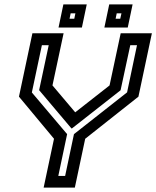

<svg xmlns="http://www.w3.org/2000/svg" viewBox="-20 -851 709 871"><path d="M178 0 225 -221.5 66 -412.5 127 -700H268.5L218 -463.5L325 -337H315.5L477 -463.5L527.5 -700H669L608 -412.5L366.5 -221.5L319.5 0ZM244.5 -53H275.5L315.5 -242.5L556.5 -432L601.5 -646H571L527 -441.5L306.5 -268.5H304L157.5 -442L201 -646H170L124.5 -431.5L284.5 -242.5ZM453.5 -726 475.5 -831H581.5L559.5 -726ZM245.5 -726 267.5 -831H373.5L351.5 -726ZM295.5 -766H317L322 -790.5H300.5ZM504.5 -766H525.5L531 -790.5H509.5Z"/></svg>

Font: Tourney Thin SemiBold
Style: Italic
Weight: 600
Italic angle: -12°
Version: Version 1.015